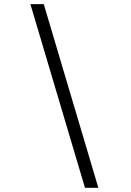

<svg xmlns="http://www.w3.org/2000/svg" viewBox="-20 -806 626 919"><path d="M386.7 92.8 125.5 -786.1H189.5L450.7 92.8Z"/></svg>

Font: Cascadia Code PL Light
Style: Italic
Weight: 300
Italic angle: -10°
Monospace: yes
Designer: Aaron Bell
Foundry: Saja Typeworks
Version: Version 2404.023; ttfautohint (v1.8.4)